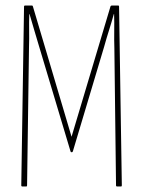

<svg xmlns="http://www.w3.org/2000/svg" viewBox="-20 -675 519 695"><path d="M61 0Q57 0 57 -4L67 -651Q67 -655 71 -655H96Q98 -655 99 -652L239 -180L380 -652Q381 -655 385 -655H408Q411 -655 411 -651L421 -4Q421 0 418 0H404Q400 0 400 -4L394 -500Q393 -530 393.5 -562Q394 -594 393 -624H392Q384 -595 374.5 -565Q365 -535 357 -506L244 -128Q243 -124 240 -124H238Q236 -124 235 -128L120 -512Q112 -539 103.5 -567.5Q95 -596 87 -624H86Q85 -595 85.5 -565Q86 -535 85 -506L78 -4Q78 0 75 0Z"/></svg>

Font: Sofia Sans Extra Condensed Thin
Style: Regular
Weight: 250
Version: Version 4.100